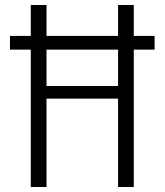

<svg xmlns="http://www.w3.org/2000/svg" viewBox="-20 -750 660 770"><path d="M600 -551H20V-606H600ZM103.5 0V-730H166.5V0ZM453.5 0V-730H516.5V0ZM138 -405H484V-354.5H138Z"/></svg>

Font: Monaspace Argon Var ExtraLight
Style: Regular
Weight: 200
Designer: Riley Cran and the Lettermatic Team
Version: Version 1.200 (Monaspace Argon Var)